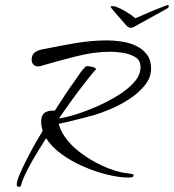

<svg xmlns="http://www.w3.org/2000/svg" viewBox="-20 -659 676 746"><path d="M54 67Q45 67 45 58Q45 45 57.5 16Q70 -13 87.5 -47Q105 -81 121.5 -109.5Q138 -138 146 -151Q140 -168 140 -186Q140 -212 154.5 -221.5Q169 -231 193 -229Q212 -259 231.5 -288.5Q251 -318 272 -347Q281 -360 291 -374.5Q301 -389 312 -400Q314 -402 320 -402Q325 -402 339 -399Q353 -396 353 -389Q353 -388 349 -386Q339 -374 329 -361.5Q319 -349 309 -336Q283 -303 258 -268.5Q233 -234 209 -199Q234 -202 273 -214Q312 -226 355.5 -245Q399 -264 438 -288Q477 -312 501.5 -340Q526 -368 526 -398Q526 -425 505 -437.5Q484 -450 456.5 -454Q429 -458 410 -458Q346 -458 275.5 -440Q205 -422 143 -404Q136 -401 127 -401Q116 -401 109.5 -408.5Q103 -416 103 -427Q103 -452 125 -461Q131 -464 139 -466Q147 -468 154 -469Q213 -481 274 -491.5Q335 -502 396 -502Q423 -502 453 -497.5Q483 -493 508.5 -481Q534 -469 550.5 -447.5Q567 -426 567 -392Q567 -358 543 -328Q519 -298 483 -274.5Q447 -251 409 -235Q371 -219 343 -211Q309 -202 275.5 -193.5Q242 -185 208 -178Q215 -152 231 -129Q247 -106 266 -88Q303 -54 353.5 -27Q404 0 453 11Q464 13 473.5 14Q483 15 493 17Q499 17 499 23Q499 28 492.5 29.5Q486 31 481 31Q444 31 397 19.5Q350 8 303 -12.5Q256 -33 218 -61Q180 -89 159 -122Q144 -98 125.5 -68Q107 -38 90.5 -7Q74 24 65 50Q64 54 62 60.5Q60 67 54 67ZM488 -551Q481 -551 477 -554.5Q473 -558 469 -562Q458 -574 446.5 -588Q435 -602 423 -615Q419 -620 414 -626Q409 -632 409 -633Q411 -635 416 -635Q420 -635 425 -634.5Q430 -634 435 -631Q447 -627 469 -614Q491 -601 506 -588Q531 -599 559 -611Q587 -623 606 -630Q614 -633 621 -636Q628 -639 631 -639Q636 -639 636 -635Q636 -634 634.5 -630.5Q633 -627 626 -624Q621 -621 603.5 -611.5Q586 -602 565.5 -590.5Q545 -579 527.5 -569.5Q510 -560 505 -557Q500 -553 494 -552Q493 -552 491.5 -551.5Q490 -551 488 -551Z"/></svg>

Font: Caramel
Style: Regular
Weight: 400
Designer: Robert E. Leuschke
Foundry: Robert E. Leuschke
Version: Version 1.010